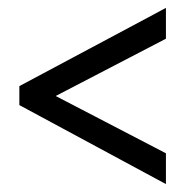

<svg xmlns="http://www.w3.org/2000/svg" viewBox="-20 -598 469 486"><path d="M400 -132 29 -332V-380L400 -578V-500L121 -355L400 -210Z"/></svg>

Font: Noto Sans Sinhala UI ExtraCondensed
Style: Regular
Weight: 400
Width: 2
Designer: Jelle Bosma - Monotype Design Team
Foundry: Monotype Imaging Inc.
Version: Version 2.006; ttfautohint (v1.8.4.7-5d5b)